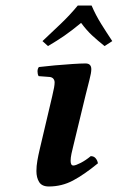

<svg xmlns="http://www.w3.org/2000/svg" viewBox="-20 -666 427 696"><path d="M290 -320 245 -134Q242 -123 239 -108.5Q236 -94 236 -83Q236 -66 246 -66Q254 -66 272.5 -75.5Q291 -85 309 -100Q320 -100 326.5 -92.5Q333 -85 335 -74Q285 -33 244.5 -11.5Q204 10 157 10Q132 10 122 -6Q112 -22 112 -46Q112 -64 115.5 -84Q119 -104 124 -125L169 -316Q174 -337 176 -348.5Q178 -360 178 -367Q178 -375 173.5 -380.5Q169 -386 160 -387L120 -390Q116 -397 116 -407Q116 -417 121 -423Q145 -426 178.5 -429Q212 -432 243 -434Q274 -436 290 -436Q311 -436 311 -415Q311 -402 304 -375.5Q297 -349 290 -320ZM312 -646Q327 -611 347 -579Q367 -547 387 -517L359 -499Q334 -519 314 -537.5Q294 -556 274 -583Q240 -555 214 -537Q188 -519 154 -499L134 -517Q166 -547 200 -579.5Q234 -612 262 -646Z"/></svg>

Font: Libertinus Serif Semibold Italic
Style: Regular
Weight: 600
Italic angle: -11.5°
Designer: Philipp H. Poll, Khaled Hosny
Foundry: Caleb Maclennan
Version: Version 7.051;RELEASE